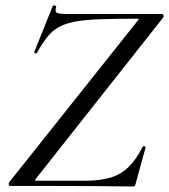

<svg xmlns="http://www.w3.org/2000/svg" viewBox="-20 -676 615 698"><path d="M464 2Q396 1 318.5 0.5Q241 0 163.5 0Q86 0 17 0Q13 0 12 -4.5Q11 -9 13 -13L480 -600Q485 -605 484.5 -606.5Q484 -608 478 -608Q396 -608 341.5 -606Q287 -604 251 -597Q215 -590 192 -576.5Q169 -563 151.5 -541Q134 -519 115 -485Q114 -481 108.5 -482.5Q103 -484 105 -488L172 -655Q174 -657 180 -655.5Q186 -654 184 -651Q179 -634 187 -629.5Q195 -625 229 -625Q285 -625 365.5 -625Q446 -625 568 -625Q573 -625 574.5 -620Q576 -615 573 -612L111 -27Q107 -22 107.5 -20.5Q108 -19 113 -19Q172 -19 217.5 -19Q263 -19 291 -19Q344 -19 382 -30.5Q420 -42 447.5 -69Q475 -96 498 -141Q499 -145 505 -144Q511 -143 509 -139L473 -8Q473 -5 470.5 -1.5Q468 2 464 2Z"/></svg>

Font: Cormorant Medium
Style: Italic
Weight: 500
Italic angle: -10°
Designer: Christian Thalmann (Catharsis Fonts)
Foundry: Catharsis Fonts
Version: Version 4.000